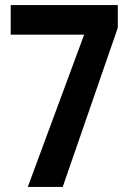

<svg xmlns="http://www.w3.org/2000/svg" viewBox="-20 -733 510 753"><path d="M89 0 310 -597H22V-713H442V-624L226 0Z"/></svg>

Font: Noto Sans Sinhala ExtraCondensed
Style: Bold
Weight: 700
Width: 2
Designer: Jelle Bosma - Monotype Design Team
Foundry: Monotype Imaging Inc.
Version: Version 2.006; ttfautohint (v1.8.4.7-5d5b)